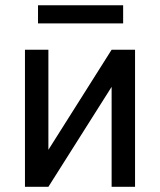

<svg xmlns="http://www.w3.org/2000/svg" viewBox="-20 -720 617 740"><path d="M410.2 -528.3 166.5 -142.6V-528.3H76.2V0H166.5L410.2 -385.3V0H500.5V-528.3ZM454.6 -629.9V-699.7H126.5V-629.9Z"/></svg>

Font: Roboto1
Style: rg
Weight: 400
Designer: Google
Version: Version 2.137; 2017